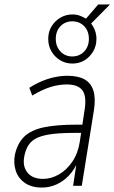

<svg xmlns="http://www.w3.org/2000/svg" viewBox="-20 -836 515 864"><path d="M169 8Q121 8 91 -13.5Q61 -35 50.5 -69Q40 -103 47 -139Q58 -191 89 -221Q120 -251 177 -263Q234 -275 323 -275H360L354 -238H313Q236 -238 190 -229Q144 -220 121 -198Q98 -176 90 -136Q80 -89 103 -60Q126 -31 174 -31Q210 -31 245 -51Q280 -71 305.5 -108.5Q331 -146 339 -198L360 -337Q371 -401 351.5 -428.5Q332 -456 280 -456Q245 -456 207.5 -444.5Q170 -433 125 -406L112 -441Q140 -459 169 -471Q198 -483 227 -489Q256 -495 283 -495Q331 -495 360 -479Q389 -463 400 -429Q411 -395 403 -342L348 0H309L326 -112H332Q315 -72 289.5 -45.5Q264 -19 233 -5.5Q202 8 169 8ZM306 -550Q275 -550 250.5 -565Q226 -580 211.5 -605Q197 -630 197 -661Q197 -692 211.5 -716.5Q226 -741 251 -756Q276 -771 306 -771Q324 -771 339 -765.5Q354 -760 367 -752L422 -816H475L390 -730Q401 -716 407.5 -698.5Q414 -681 414 -661Q414 -630 399.5 -605Q385 -580 361 -565Q337 -550 306 -550ZM305 -582Q338 -582 359 -604.5Q380 -627 380 -661Q380 -696 359 -718Q338 -740 305 -740Q273 -740 252 -718Q231 -696 231 -661Q231 -627 252 -604.5Q273 -582 305 -582Z"/></svg>

Font: Nunito Sans 10pt Condensed ExtraLight
Style: Italic
Weight: 250
Width: 3
Italic angle: -9°
Designer: Vernon Adams
Foundry: Vernon Adams
Version: Version 3.101;gftools[0.9.27]